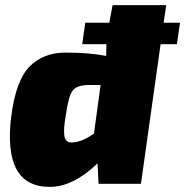

<svg xmlns="http://www.w3.org/2000/svg" viewBox="-20 -720 725 752"><path d="M673 -547H609L532 0H366L362 -80Q266 12 175 12Q-10 12 24 -264Q42 -405 96 -459.5Q150 -514 236 -514Q330 -514 396 -501Q396 -531 397 -547H302L314 -631H408L421 -700H631L621 -631H685ZM374 -387H327Q282 -387 265 -365.5Q248 -344 238 -270Q228 -216 232 -188Q236 -160 264 -162Q302 -164 348 -197Z"/></svg>

Font: Exo 2.0 Black
Style: Italic
Weight: 900
Italic angle: -8°
Designer: Natanael Gama
Version: Version 1.001;PS 001.001;hotconv 1.0.70;makeotf.lib2.5.58329